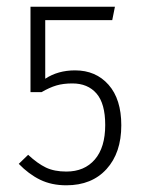

<svg xmlns="http://www.w3.org/2000/svg" viewBox="-20 -542 427 573"><path d="M315 -482H115V-307Q153 -332 204 -332Q266 -332 304 -289Q342 -246 342 -168Q342 -86 298 -37.5Q254 11 178 11Q134 11 100 -5.5Q66 -22 36 -53L64 -80Q92 -54 117 -42Q142 -30 178 -30Q232 -30 263 -66Q294 -102 294 -169Q294 -233 268 -263Q242 -293 196 -293Q169 -293 148.5 -287Q128 -281 104 -267H71V-522H323Z"/></svg>

Font: Fira Sans Condensed ExtraLight
Style: Regular
Weight: 275
Width: 3
Designer: Carrois Corporate & Edenspiekermann AG
Foundry: Carrois Corporate GbR & Edenspiekermann AG
Version: Version 4.203